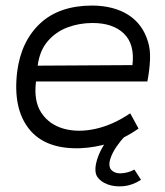

<svg xmlns="http://www.w3.org/2000/svg" viewBox="-20 -524 596 693"><path d="M512 -230H110Q101 -159 129.5 -116.5Q158 -74 210 -59.5Q262 -45 325 -59Q388 -73 450 -115L480 -60Q429 -24 375.5 -7.5Q322 9 269 11Q143 15 84.5 -59Q26 -133 42 -265Q56 -375 125 -439.5Q194 -504 314 -504Q392 -503 443.5 -470Q495 -437 514 -374Q523 -346 521.5 -309Q520 -272 512 -230ZM314 -441Q266 -441 223.5 -425Q181 -409 152 -375Q123 -341 116 -287L458 -289Q467 -364 427.5 -402.5Q388 -441 314 -441ZM489 125Q458 145 426 148Q394 151 368.5 141.5Q343 132 331 114Q318 93 330.5 52Q343 11 377 -33L430 -31Q415 -16 400 6Q385 28 378 50Q371 72 379 86Q392 103 418 101.5Q444 100 465 88Z"/></svg>

Font: Kulim Park Light
Style: Italic
Weight: 300
Italic angle: -8°
Designer: Noponies / Dale Sattler
Foundry: Noponies
Version: Version 1.000; ttfautohint (v1.8.3)